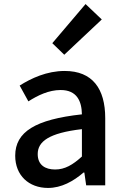

<svg xmlns="http://www.w3.org/2000/svg" viewBox="-20 -914 615 947"><path d="M217 13C283 13 342 -20 392 -63H396L405 0H499V-331C499 -477 436 -564 299 -564C211 -564 134 -528 77 -492L120 -414C167 -444 221 -470 279 -470C360 -470 383 -414 384 -350C155 -325 55 -264 55 -146C55 -49 122 13 217 13ZM252 -78C203 -78 166 -100 166 -154C166 -216 221 -258 384 -277V-142C339 -101 300 -78 252 -78ZM297 -644 482 -818 402 -894 238 -701Z"/></svg>

Font: Noto Sans HK Medium
Style: Regular
Weight: 500
Designer: Ryoko NISHIZUKA 西塚涼子 (kana, bopomofo & ideographs); Paul D. Hunt (Latin, Greek & Cyrillic); Sandoll Communications 산돌커뮤니
Foundry: Adobe
Version: Version 2.002;hotconv 1.0.116;makeotfexe 2.5.65601